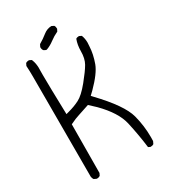

<svg xmlns="http://www.w3.org/2000/svg" viewBox="-198 -925 897 1013"><g transform="rotate(-30 250.0 -418.0)"><path d="M300.8 -800.8Q300.8 -812 295.4 -819.8L281.2 -826.7Q254.4 -825.7 233.4 -809.1Q208.5 -789.1 182.1 -773.9L175.3 -760.3Q174.8 -758.8 174.8 -755.4Q174.8 -752 176.3 -747.1Q177.7 -742.2 181.2 -737.8Q188.5 -731.9 197.8 -730.5Q222.7 -739.3 245.1 -756.3Q267.6 -773.4 293.9 -785.6L300.3 -798.3Q300.8 -799.8 300.8 -800.8ZM87.9 -8.8Q99.1 -8.8 106.9 -14.2L113.8 -28.3L115.7 -323.7L123 -327.1Q147.5 -339.4 173.3 -347.4Q199.2 -355.5 240.2 -369.6Q262.7 -349.6 277.3 -335Q359.4 -252.4 376 -178.2Q394 -97.7 403.8 -18.6L414.6 -13.2Q416 -12.7 417 -12.7Q428.2 -12.7 436 -18.1L442.9 -32.7Q443.4 -44.4 443.4 -55.7Q443.4 -126 425.8 -192.4Q405.3 -269.5 286.1 -394L277.3 -403.8Q293 -418.9 298.8 -424.3Q364.3 -490.2 381.3 -536.1Q399.9 -587.4 401.9 -633.8Q403.3 -645.5 403.3 -655.8Q403.3 -680.2 395 -701.2L382.3 -707.5Q380.9 -708 379.9 -708Q368.7 -708 361.8 -702.6Q350.1 -671.4 350.1 -634.3Q350.1 -589.4 333.3 -560.1Q316.4 -530.8 275.9 -481Q233.9 -429.7 202.6 -414.1Q172.9 -398.9 134.3 -388.7L118.2 -384.3Q113.3 -562 113.3 -625.5Q113.3 -647 113.5 -654.3Q113.8 -661.6 113.8 -670.2Q113.8 -678.7 111.6 -693.1Q109.4 -707.5 103 -722.7L90.3 -729Q88.9 -729.5 85.7 -729.5Q82.5 -729.5 77.9 -728.3Q73.2 -727.1 68.8 -724.1L62 -710Q64 -678.2 64 -645V-34.2Q65.4 -23.9 70.8 -16.1L85.4 -9.3Q86.9 -8.8 87.9 -8.8Z"/></g></svg>

Font: NaikaiFont
Style: ExtraLight
Weight: 200
Version: Version 1.89